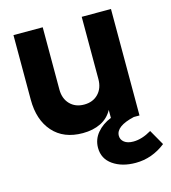

<svg xmlns="http://www.w3.org/2000/svg" viewBox="-113 -638 847 951"><g transform="rotate(-15 310.0 -162.0)"><path d="M44 -215V-546H194V-227Q194 -180 221.5 -151.5Q249 -123 294 -123Q339 -123 366.5 -151.5Q394 -180 394 -227V-546H544V0H515Q419 22 419 71Q419 91 435.5 104Q452 117 482 117Q526 117 575 88L620 167Q550 222 466 222Q396 222 350 190Q304 158 304 102Q304 59 331.5 26Q359 -7 404 -25V-66Q383 -27 343.5 -7.5Q304 12 251 12Q153 12 98.5 -49.5Q44 -111 44 -215Z"/></g></svg>

Font: BLUETTI 2.0
Style: Bold
Weight: 700
Designer: Stijn de Vries
Foundry: tokotype
Version: Version 2.005;October 31, 2023;FontCreator 14.0.0.2814 64-bi